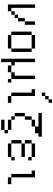

<svg xmlns="http://www.w3.org/2000/svg" viewBox="1261 -2113 978 3540"><g transform="rotate(90 1750.0 -343.0)"><path d="M62.5 -500Q62.5 -500 62.5 0H187.5V-62.5H125V-500ZM187.5 -62.5H250V-125H187.5ZM250 -125H312.5V-187.5H250ZM312.5 -187.5H375Q375 -187.5 375 -312.5H312.5Q312.5 -312.5 312.5 -187.5ZM375 -312.5H437.5V-500H375Z M625 -62.5V0H875V-62.5ZM625 -62.5Q625 -62.5 625 -437.5H562.5Q562.5 -437.5 562.5 -62.5ZM875 -62.5H937.5Q937.5 -62.5 937.5 -437.5H875Q875 -437.5 875 -62.5ZM625 -437.5H875V-500H625Z M1500 0V-62.5H1437.5V0ZM1062.5 -500Q1062.5 -500 1062.5 125H1125V-62.5H1187.5V0H1312.5V-62.5H1187.5V-125H1125Q1125 -125 1125 -500ZM1312.5 -62.5H1437.5V-500H1375Q1375 -500 1375 -125H1312.5Z M1875 0V-62.5H1750V0ZM1875 -750V-812.5H1812.5V-750H1750V-687.5H1687.5V-625H1750V-687.5H1812.5V-750ZM1750 -62.5V-500H1625V-437.5H1687.5Q1687.5 -437.5 1687.5 -62.5Z M2437.5 62.5V0H2375V62.5H2187.5V125H2375V62.5ZM2500 -562.5V-625H2062.5V-562.5H2312.5V-500H2187.5V-437.5H2125Q2125 -437.5 2125 -312.5H2062.5V-125H2125V-62.5H2187.5V0H2375V-62.5H2187.5V-125H2125V-312.5H2187.5Q2187.5 -312.5 2187.5 -437.5H2312.5V-500H2437.5V-562.5Z M2937.5 -62.5V-125H2875V-62.5H2625V0H2875V-62.5ZM2875 -250V-312.5H2625V-250H2562.5V-62.5H2625V-250ZM2937.5 -375V-437.5H2875V-375ZM2625 -312.5Q2625 -312.5 2625 -437.5H2562.5Q2562.5 -437.5 2562.5 -312.5ZM2625 -437.5H2875V-500H2625Z M3375 0V-62.5H3250V0ZM3250 -62.5V-500H3125V-437.5H3187.5Q3187.5 -437.5 3187.5 -62.5Z"/></g></svg>

Font: BFUnifontExMono
Style: Regular
Weight: 500
Version: Version 15.0.06